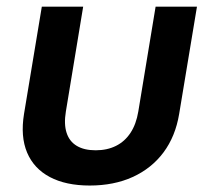

<svg xmlns="http://www.w3.org/2000/svg" viewBox="-20 -556 639 585"><path d="M253.4 9.3Q180.7 9.3 131.8 -16.6Q83 -42.5 62.5 -91.3Q42 -140.1 53.2 -209L107.4 -535.6H233.4L180.7 -216.3Q174.3 -177.7 182.9 -151.4Q191.4 -125 213.9 -111.6Q236.3 -98.1 271.5 -98.1Q306.6 -98.1 333.5 -111.6Q360.4 -125 377.7 -151.4Q395 -177.7 401.4 -216.3L454.1 -535.6H580.1L525.9 -209Q514.6 -140.6 478.3 -91.8Q441.9 -43 384.5 -16.8Q327.1 9.3 253.4 9.3Z"/></svg>

Font: Inter 20pt SemiBold
Style: Italic
Weight: 600
Italic angle: -9.3988°
Version: Version 4.001;git-66647c0bb